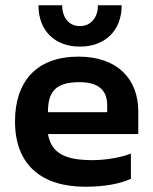

<svg xmlns="http://www.w3.org/2000/svg" viewBox="-20 -699 582 729"><path d="M283 -522C377 -522 442 -581 442 -679H352C352 -637 329 -600 283 -600C238 -600 216 -637 216 -679H126C126 -581 190 -522 283 -522ZM304 10C373 10 433 0 477 -20V-116C440 -101 382 -91 332 -91C231 -91 176 -114 162 -190H505V-276C505 -400 425 -484 278 -484C118 -484 37 -389 37 -238C37 -71 140 10 304 10ZM162 -273C162 -353 193 -387 282 -387C358 -387 387 -353 387 -299V-273Z"/></svg>

Font: Kanit Medium
Style: Regular
Weight: 500
Designer: Katatrad Team
Foundry: CadsonDemak
Version: Version 1.000;PS 001.000;hotconv 1.0.88;makeotf.lib2.5.64775